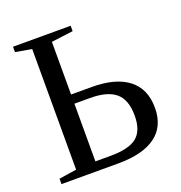

<svg xmlns="http://www.w3.org/2000/svg" viewBox="-120 -759 815 863"><g transform="rotate(-20 287.0 -327.5)"><path d="M443.4 -177.2Q443.4 -252.9 404.1 -286.4Q364.7 -319.8 282.2 -319.8H207V-43.9H279.3Q367.7 -43.9 405.5 -74.7Q443.4 -105.5 443.4 -177.2ZM305.2 -363.8Q419.4 -363.8 480.2 -316.9Q541 -270 541 -179.2Q541 -90.3 479.7 -45.2Q418.5 0 300.3 0H28.8V-25.9L112.8 -38.6V-615.7L35.2 -628.9V-654.8H311V-628.9L207 -615.7V-363.8Z"/></g></svg>

Font: Tinos
Style: Regular
Weight: 400
Designer: Steve Matteson
Foundry: Monotype Imaging Inc.
Version: Version 1.23